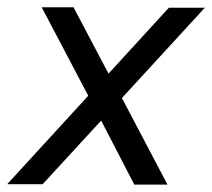

<svg xmlns="http://www.w3.org/2000/svg" viewBox="-32 -501 576 521"><path d="M422.5 0H332.5L242.5 -173.8L83.8 -1.2H-12.5L207.5 -241.2L81.2 -481.2H167.5L262.5 -301.2L426.2 -480H523.8L298.8 -235Z"/></svg>

Font: Cambay
Style: Italic
Weight: 400
Italic angle: -11°
Designer: Pooja Saxena
Foundry: Pooja Saxena
Version: Version 1.019;PS 001.019;hotconv 1.0.70;makeotf.lib2.5.58329